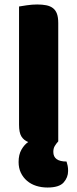

<svg xmlns="http://www.w3.org/2000/svg" viewBox="-20 -635 345 857"><path d="M240 -4Q230 7 224 17.5Q218 28 218 43Q218 86 277 86Q280 95 282 105Q284 115 284 128Q284 157 264 179.5Q244 202 192 202Q165 202 141.5 194.5Q118 187 100.5 172Q83 157 73 136Q63 115 63 88Q63 55 76 32.5Q89 10 106 -1Q86 -9 75.5 -26Q65 -43 65 -78V-606Q76 -608 100 -611.5Q124 -615 146 -615Q169 -615 186.5 -611.5Q204 -608 216 -599Q228 -590 234 -574Q240 -558 240 -532Z"/></svg>

Font: BALOOCHETTANREGULAR
Style: Book
Weight: 400
Designer: Maithili Shingre and Ek Type
Foundry: Ek Type
Version: Version 1.100;PS 1.000;hotconv 1.0.88;makeotf.lib2.5.647800;